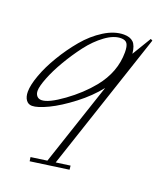

<svg xmlns="http://www.w3.org/2000/svg" viewBox="-141 -551 732 889"><g transform="rotate(20 225.5 -106.0)"><path d="M35.2 11.2Q16.6 11.2 5.9 -3.9Q-4.9 -19 -4.9 -44.4Q-4.9 -76.7 13.2 -126.7Q31.2 -176.8 64 -231.4Q96.7 -286.1 137 -334.2Q177.2 -382.3 227.1 -413.6Q276.9 -444.8 323.7 -444.8Q354 -444.8 370.1 -429.4Q386.2 -414.1 390.1 -374.5L446.8 -468.3L456.1 -463.4L228.5 219.7L298.3 210L300.3 229.5L113.3 255.9L110.4 236.3L189.5 225.1L325.7 -182.6Q284.7 -130.4 224.1 -84Q163.6 -37.6 112.8 -13.2Q62 11.2 35.2 11.2ZM67.4 -28.8Q101.6 -28.8 170.9 -78.9Q240.2 -128.9 288.1 -188Q355.5 -271.5 355.5 -368.7Q355.5 -398.9 346.9 -411.6Q338.4 -424.3 316.4 -424.3Q280.8 -424.3 239.5 -394Q198.2 -363.8 163.3 -317.9Q128.4 -272 99.1 -221.9Q69.8 -171.9 53 -128.7Q36.1 -85.4 36.1 -64Q36.1 -48.3 44.4 -38.6Q52.7 -28.8 67.4 -28.8Z"/></g></svg>

Font: Elstob ExtraLight
Style: Italic
Weight: 200
Italic angle: -20°
Designer: Peter S. Baker
Version: Version 1.015